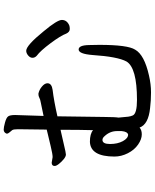

<svg xmlns="http://www.w3.org/2000/svg" viewBox="81 -886 838 1040"><g transform="rotate(-90 500.0 -366.0)"><path d="M291 -91Q307 -95 310 -126V-151Q310 -189 283 -218Q273 -230 262 -230Q240 -230 240 -189Q240 -148 255.5 -119.5Q271 -91 291 -91ZM863 -407Q847 -407 838 -426Q827 -456 786 -511Q745 -566 718 -586Q707 -596 707 -609Q707 -622 719.5 -632.5Q732 -643 745 -643Q774 -643 851 -548Q912 -475 912 -450Q912 -423 883 -410Q875 -407 863 -407ZM519 33Q475 33 435 28Q346 19 329 -29Q316 -17 292 -17Q266 -17 237 -37Q208 -57 190 -92.5Q172 -128 172 -165Q172 -295 252 -298Q295 -298 315 -281Q317 -355 317 -457L303 -454Q283 -450 237.5 -439Q192 -428 183 -428Q172 -428 157.5 -440Q143 -452 132 -466Q121 -480 121 -489Q121 -505 139 -505L169 -500Q185 -500 228.5 -510.5Q272 -521 293.5 -526Q315 -531 318 -532L320 -688Q320 -712 315 -719Q310 -726 303 -733.5Q296 -741 296 -749Q302 -765 318 -765Q330 -765 356 -758Q382 -751 389.5 -741Q397 -731 397 -703L392 -549Q451 -562 466.5 -564.5Q482 -567 490.5 -572Q499 -577 512 -577Q533 -573 551 -558Q569 -543 569 -528Q569 -505 533 -500Q474 -493 390 -474Q387 -285 386.5 -222Q386 -159 383 -143L388 -90Q390 -76 395 -65Q406 -43 479 -43Q653 -43 687 -100Q713 -148 722 -284Q728 -359 752 -359Q775 -359 776 -302L777 -247Q777 -93 751 -53Q723 -3 611 22Q564 33 519 33Z"/></g></svg>

Font: LXGW WenKai Medium
Style: Regular
Weight: 500
Designer: LXGW / Fontworks Inc.
Foundry: LXGW / Fontworks Inc.
Version: Version 1.501; October 10, 2024